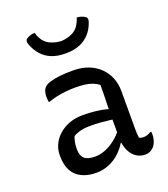

<svg xmlns="http://www.w3.org/2000/svg" viewBox="-146 -903 892 1017"><g transform="rotate(-20 300.0 -394.5)"><path d="M494 -353Q494 -326 494 -299.5Q494 -273 494 -246Q494 -219 494 -192.5Q494 -166 494 -139Q494 -124 494.5 -112.5Q495 -101 497 -88Q502 -85 508 -83.5Q514 -82 520 -82Q532 -82 543 -85.5Q554 -89 563 -95H569Q569 -91 569.5 -88Q570 -85 570 -80Q570 -60 563.5 -41.5Q557 -23 546 -12Q536 -2 524.5 3Q513 8 500 8Q476 8 457 -2Q438 -12 425 -30Q412 -48 405 -72Q398 -96 398 -122Q398 -153 398 -186Q398 -219 398 -243Q398 -282 399 -312Q400 -342 400.5 -368Q401 -394 401 -420Q386 -432 366.5 -439.5Q347 -447 323.5 -450Q300 -453 270 -453Q241 -453 214.5 -450Q188 -447 164.5 -442Q141 -437 119 -429H113Q112 -435 111 -443Q110 -451 110 -458Q110 -474 114 -487.5Q118 -501 128 -511Q138 -521 160.5 -528Q183 -535 216 -538.5Q249 -542 289 -542Q339 -542 377 -527Q415 -512 441 -486Q467 -460 480.5 -426Q494 -392 494 -353ZM167 -142Q167 -106 185.5 -89.5Q204 -73 245 -73Q272 -73 300.5 -83.5Q329 -94 358 -116Q387 -138 414 -174L413 -95H397Q382 -69 356.5 -44.5Q331 -20 296.5 -5Q262 10 222 10Q175 10 140.5 -7Q106 -24 88.5 -57Q71 -90 71 -138V-144Q71 -176 84.5 -204.5Q98 -233 123 -255Q148 -277 181.5 -289.5Q215 -302 256 -302Q296 -302 331.5 -298Q367 -294 392.5 -286.5Q418 -279 428 -272Q434 -267 437 -259.5Q440 -252 441.5 -242Q443 -232 443 -217Q415 -224 387 -227.5Q359 -231 331.5 -233Q304 -235 277 -235Q244 -235 220 -229Q196 -223 179 -212Q174 -198 170.5 -182Q167 -166 167 -145ZM286 -709Q336 -713 364 -734Q392 -755 405 -799Q419 -798 431 -794Q443 -790 453 -783Q458 -779 459 -771Q460 -763 456 -753Q444 -717 420.5 -691.5Q397 -666 364.5 -653Q332 -640 290 -640H282Q240 -640 207.5 -653Q175 -666 152 -691.5Q129 -717 116 -753Q112 -763 113 -771Q114 -779 119 -783Q129 -790 141 -794Q153 -798 167 -799Q180 -755 208 -734Q236 -713 286 -709Z"/></g></svg>

Font: Recursive Casual
Style: Regular
Weight: 400
Version: Version 1.047